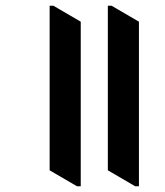

<svg xmlns="http://www.w3.org/2000/svg" viewBox="-20 -645 580 673"><path d="M250 8H263V-569L167 -625H154V-48ZM454 8H467V-569L371 -625H358V-48Z"/></svg>

Font: Noto Serif Devanagari Condensed
Style: Bold
Weight: 700
Width: 3
Designer: Universal Thirst, Indian Type Foundry and the Monotype Design Team
Foundry: Monotype Imaging Inc.
Version: Version 2.004